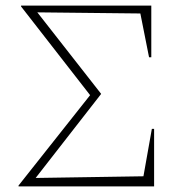

<svg xmlns="http://www.w3.org/2000/svg" viewBox="-20 -664 675 684"><path d="M521 -205H529V0H46V-3L301 -325L55 -641V-644H519V-460H511L480 -616L113 -620L340 -330V-329L107 -30L491 -36Z"/></svg>

Font: Piazzolla SC Thin
Style: Regular
Weight: 100
Designer: Juan Pablo del Peral
Foundry: Huerta Tipografica
Version: Version 1.330